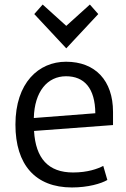

<svg xmlns="http://www.w3.org/2000/svg" viewBox="-20 -814 555 846"><path d="M168 -794 272 -700 376 -794 413 -752 272 -601 131 -752ZM478 -263 130 -237C137 -116 193 -54 302 -54C366 -54 410 -70 435 -83L453 -21C426 -5 368 12 297 12C136 12 48 -88 48 -265C48 -449 150 -542 271 -542C400 -542 478 -459 478 -321ZM400 -315C399 -426 351 -478 271 -478C189 -478 132 -411 129 -294Z"/></svg>

Font: Repo Regular
Style: Regular
Weight: 400
Designer: Stefan Peev
Foundry: Context Ltd
Version: Version 1.502